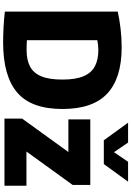

<svg xmlns="http://www.w3.org/2000/svg" viewBox="174 -1004 838 1227"><g transform="rotate(90 593.5 -391.0)"><path d="M252.5 8.5Q206.5 8.5 154.5 5.8Q102.5 3 54.5 -2.5V-724Q106 -735.5 165 -742.2Q224 -749 283.5 -749Q479.5 -749 578.2 -657.2Q677 -565.5 677 -370Q677 -171 571.5 -81.2Q466 8.5 252.5 8.5ZM301.5 -141.5Q363 -141.5 404.8 -163Q446.5 -184.5 467.8 -234.5Q489 -284.5 489 -370.5Q489 -456 467.2 -506.2Q445.5 -556.5 403.5 -578.2Q361.5 -600 301 -600Q268 -600 237.5 -593.5V-143.5Q256 -142 271.8 -141.8Q287.5 -141.5 301.5 -141.5ZM738.5 0V-113L952 -408.5H743.5V-548.5H1162.5V-436L949 -140.5H1167.5V0ZM877 -635 764.5 -790H891.5L953 -700L1014.5 -790H1141.5L1029 -635Z"/></g></svg>

Font: Encode Sans SemiCondensed SemiCondensed ExtraBold
Style: Regular
Weight: 800
Width: 4
Designer: Multiple Designers
Foundry: Impallari Type
Version: Version 3.000; ttfautohint (v1.8.3) -l 8 -r 50 -G 200 -x 14 